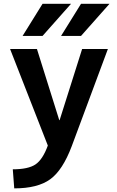

<svg xmlns="http://www.w3.org/2000/svg" viewBox="-20 -783 630 1033"><path d="M34.2 -519.5H178.7L298.8 -136.7H300.8L421.9 -519.5H560.5L366.2 2.9Q317.4 132.8 250 181.6Q182.6 230.5 56.6 230.5L48.8 127.9Q131.8 127.9 170.9 101.6Q210 75.2 237.3 0ZM101.6 -589.8 209 -762.7H362.3L209 -589.8ZM308.6 -589.8 416 -762.7H569.3L416 -589.8Z"/></svg>

Font: GenEi M Gothic v2 Bold
Style: Regular
Weight: 700
Version: Version 2.0